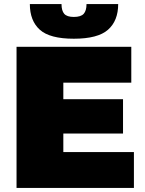

<svg xmlns="http://www.w3.org/2000/svg" viewBox="-20 -932 718 952"><path d="M62 0V-700H631V-522H294V-440H590V-270H294V-178H644V0ZM346 -740Q227 -740 177.5 -784.5Q128 -829 128 -912H285Q285 -879 298.5 -863.5Q312 -848 346 -848Q381 -848 395 -863.5Q409 -879 409 -912H566Q566 -829 515.5 -784.5Q465 -740 346 -740Z"/></svg>

Font: Montserrat Black
Style: Regular
Weight: 900
Designer: Julieta Ulanovsky
Foundry: Julieta Ulanovsky
Version: Version 9.000; ttfautohint (v1.8.4.7-5d5b)